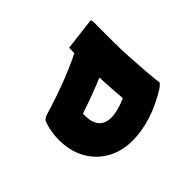

<svg xmlns="http://www.w3.org/2000/svg" viewBox="-107 -583 729 729"><g transform="rotate(-45 257.5 -218.0)"><path d="M237 0Q179 0 134.5 -25Q90 -50 65 -95.5Q40 -141 40 -200Q40 -249 57 -289L69 -298Q156 -324 225 -351.5Q294 -379 348 -409L414 -305Q362 -277 293 -249Q224 -221 141 -195L174 -223Q177 -231 176 -222Q175 -213 175 -198Q175 -158 192 -138.5Q209 -119 241 -119Q286 -119 360 -158L450 -69Q396 -35 341.5 -17.5Q287 0 237 0ZM324 -69 327 -111Q327 -111 324 -143.5Q321 -176 318 -227Q315 -278 315 -334V-420L447 -436L450 -428V-316Q450 -275 452.5 -234Q455 -193 457.5 -158.5Q460 -124 462.5 -103.5Q465 -83 465 -83L450 -69Z"/></g></svg>

Font: Fustat ExtraBold
Style: Regular
Weight: 800
Designer: Mohamed Gaber, Khaled Hosny, Laura Garcia Mut
Foundry: Kief Type Foundry, Alif Type Foundry, Hard Type Foundry
Version: Version 1.007